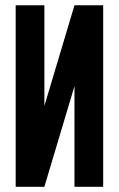

<svg xmlns="http://www.w3.org/2000/svg" viewBox="-20 -715 455 735"><path d="M149.9 -309.6 265.1 -694.8H375V0H265.1V-385.3L149.9 0H40V-694.8H149.9Z"/></svg>

Font: Horta
Style: Regular
Weight: 600
Width: 3
Version: Version 0.11